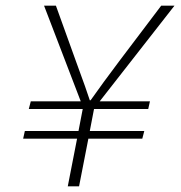

<svg xmlns="http://www.w3.org/2000/svg" viewBox="-20 -660 640 680"><path d="M220 0 253 -169H62L68 -196H258L273 -274H82L89 -301H266L136 -640H178L249 -443Q288 -337 298 -305H301Q344 -366 402 -443L551 -640H598L333 -301H511L505 -274H313L298 -196H491L484 -169H293L260 0Z"/></svg>

Font: TypoPRO Source Code Pro
Style: Italic
Weight: 300
Italic angle: -11°
Monospace: yes
Designer: Paul D. Hunt, Teo Tuominen
Foundry: Adobe Systems Incorporated
Version: Version 1.030;PS 1.0;hotconv 1.0.84;makeotf.lib2.5.63406